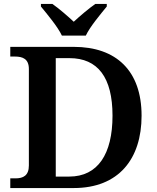

<svg xmlns="http://www.w3.org/2000/svg" viewBox="-20 -951 792 971"><path d="M293 -771H414C435 -816 489 -880 520 -918V-931H462C430 -909 383 -869 353 -841C323 -869 277 -909 245 -931H187V-918C218 -880 272 -816 293 -771ZM32 0H353C580 0 696 -147 696 -366C696 -593 568 -714 353 -714H32V-665H56C95 -665 126 -653 126 -602V-114C126 -63 97 -49 59 -49H32ZM330 -58H262V-657H331C475 -657 549 -559 549 -366C549 -172 475 -58 330 -58Z"/></svg>

Font: Noto Serif Sinhala SemiBold
Style: Regular
Weight: 600
Designer: Jelle Bosma - Monotype Design Team
Foundry: Monotype Imaging Inc.
Version: Version 2.007